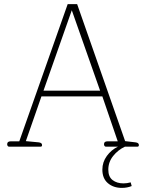

<svg xmlns="http://www.w3.org/2000/svg" viewBox="-20 -715 712 936"><path d="M479 112Q479 75 501 45Q523 15 555 0H496Q492 0 489.5 -3.5Q487 -7 487 -12Q487 -26 504 -26H554L479 -245H182L106 -27L169 -21Q185 -19 185 -8Q185 0 178 0H24Q20 0 17.5 -3.5Q15 -7 15 -12Q15 -26 32 -26H74L310 -695H356L590 -27L641 -21Q657 -19 657 -8Q657 0 650 0H589Q555 16 531.5 45.5Q508 75 508 112Q508 147 529 163Q550 179 582 179Q599 179 617 174L622 192Q600 201 574 201Q533 201 506 178Q479 155 479 112ZM468 -273 330 -665 192 -273Z"/></svg>

Font: Maitree ExtraLight
Style: Regular
Weight: 275
Designer: CadsonDemak Team
Foundry: CadsonDemak
Version: Version 1.003